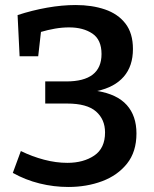

<svg xmlns="http://www.w3.org/2000/svg" viewBox="-20 -733 614 764"><path d="M252 11Q194 11 137.5 -3Q81 -17 31 -45L63 -132Q108 -110 155.5 -97.5Q203 -85 248 -85Q312 -85 355 -114Q398 -143 398 -206Q398 -258 362 -289.5Q326 -321 247 -321H160V-409H244Q384 -409 384 -518Q384 -575 347.5 -599.5Q311 -624 255 -624Q227 -624 198.5 -619Q170 -614 143 -606L132 -509H58L50 -673Q108 -692 167.5 -702.5Q227 -713 281 -713Q346 -713 397.5 -695.5Q449 -678 479 -639.5Q509 -601 509 -538Q509 -470 472.5 -428Q436 -386 367 -371Q446 -358 484.5 -315Q523 -272 523 -202Q523 -129 485.5 -82Q448 -35 386.5 -12Q325 11 252 11Z"/></svg>

Font: Bitter SemiBold
Style: Regular
Weight: 600
Designer: Sol Matas, and Bitter project Authors
Foundry: Sol Matas
Version: Version 2.001